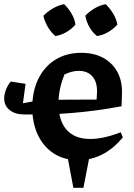

<svg xmlns="http://www.w3.org/2000/svg" viewBox="-24 -753 637 916"><path d="M91 -207Q48 -207 22 -228Q-4 -249 -4 -284Q-4 -303 4 -324Q12 -345 27 -364L98 -353L82 -236ZM180 -207H91L40 -252L180 -278ZM349 11Q283 11 234 -20Q185 -51 157.5 -107.5Q130 -164 130 -240Q130 -318 159 -377Q188 -436 240.5 -468.5Q293 -501 364 -501Q424 -501 467.5 -477.5Q511 -454 535 -411.5Q559 -369 558 -310L556 -246Q491 -234 435 -226.5Q379 -219 325 -214.5Q271 -210 211 -207L212 -277L437 -278L439 -317Q439 -364 416 -389.5Q393 -415 351 -415Q335 -415 318 -410.5Q301 -406 284 -398Q270 -365 262.5 -330Q255 -295 255 -261Q255 -177 294 -133.5Q333 -90 406 -90Q470 -90 552 -122L562 -98Q473 11 349 11ZM282 -733Q303 -713 317.5 -688Q332 -663 336 -636Q319 -615 293 -600Q267 -585 240 -581Q220 -598 204.5 -624Q189 -650 183 -678Q203 -698 228.5 -713Q254 -728 282 -733ZM480 -733Q501 -713 516 -688Q531 -663 536 -636Q518 -615 492 -600Q466 -585 439 -581Q417 -598 402.5 -624Q388 -650 383 -678Q402 -698 427 -713Q452 -728 480 -733ZM326 143 294 -27H407L374 143Z"/></svg>

Font: Piazzolla 24pt
Style: Bold
Weight: 700
Designer: Juan Pablo del Peral
Foundry: Huerta Tipografica
Version: Version 2.005